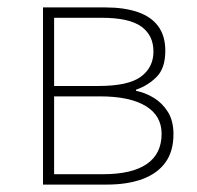

<svg xmlns="http://www.w3.org/2000/svg" viewBox="-20 -498 532 518"><path d="M96 0V-478H264Q315 -478 351.5 -465.5Q388 -453 407 -427Q426 -401 426 -361Q426 -314 402.5 -290.5Q379 -267 347 -256V-253Q372 -248 395 -234Q418 -220 433 -196Q448 -172 448 -136Q448 -90 426.5 -60Q405 -30 364.5 -15Q324 0 268 0ZM126 -266H245Q326 -266 360 -291Q394 -316 394 -359Q394 -403 361 -426.5Q328 -450 255 -450H126ZM126 -28H258Q336 -28 376 -55.5Q416 -83 416 -137Q416 -186 373 -212Q330 -238 250 -238H126Z"/></svg>

Font: Source Sans Variable
Style: Regular
Weight: 200
Designer: Paul D. Hunt
Foundry: Adobe Systems Incorporated
Version: Version 3.006;hotconv 1.0.111;makeotfexe 2.5.65597